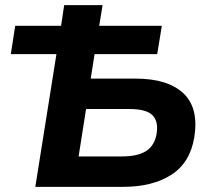

<svg xmlns="http://www.w3.org/2000/svg" viewBox="-20 -725 815 745"><path d="M117 0 199 -515H22L39 -625H217L229 -705H378L365 -625H608L590 -515H347L332 -420H506Q630 -420 691 -363.5Q752 -307 734 -193Q718 -94 645 -47Q572 0 458 0ZM285 -118H453Q516 -118 548.5 -140Q581 -162 588 -208Q595 -256 570.5 -279Q546 -302 483 -302H314Z"/></svg>

Font: Mulish ExtraBold
Style: Italic
Weight: 800
Italic angle: -9°
Designer: Vernon Adams
Foundry: Vernon Adams
Version: Version 3.603; ttfautohint (v1.8.3)